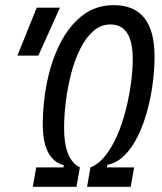

<svg xmlns="http://www.w3.org/2000/svg" viewBox="-20 -723 626 743"><path d="M106.9 0 120.1 -75.2H225.6L227.1 -83.5Q145.5 -105.5 145.5 -241.7Q145.5 -324.2 162.1 -405.8Q178.7 -487.3 212.6 -554.7Q246.6 -622.1 298.3 -662.6Q350.1 -703.1 420.4 -703.1Q578.1 -703.1 578.1 -503.9Q578.1 -455.1 571 -400.6Q564 -346.2 549.6 -293.5Q535.2 -240.7 513.4 -196.3Q491.7 -151.9 462.2 -122.1Q432.6 -92.3 395 -85L393.6 -75.2H499L485.8 0H316.9L330.1 -75.2Q361.8 -87.9 387.9 -120.8Q414.1 -153.8 433.8 -199.7Q453.6 -245.6 466.8 -297.6Q480 -349.6 486.8 -400.6Q493.7 -451.7 493.7 -494.6Q493.7 -628.4 407.2 -628.4Q370.1 -628.4 341.1 -602.8Q312 -577.1 290.5 -534.2Q269 -491.2 255.4 -438.5Q241.7 -385.7 234.9 -331.1Q228 -276.4 228 -227.5Q228 -106 289.1 -75.2L275.9 0ZM47.4 -507.8 122.1 -693.4H211.9L128.4 -507.8Z"/></svg>

Font: Cascadia Mono PL SemiLight
Style: Italic
Weight: 350
Italic angle: -10°
Monospace: yes
Designer: Aaron Bell
Foundry: Saja Typeworks
Version: Version 2404.023; ttfautohint (v1.8.4)